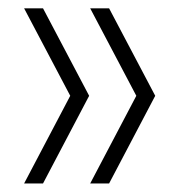

<svg xmlns="http://www.w3.org/2000/svg" viewBox="-20 -511 452 462"><path d="M38 -69.5 149 -280.5 38 -491H83.5L194.5 -280.5L83.5 -69.5ZM197 -69.5 308 -280.5 197 -491H242.5L353.5 -280.5L242.5 -69.5Z"/></svg>

Font: Encode Sans SemiCondensed SemiCondensed ExtraLight
Style: Regular
Weight: 200
Width: 4
Designer: Multiple Designers
Foundry: Impallari Type
Version: Version 3.000; ttfautohint (v1.8.3) -l 8 -r 50 -G 200 -x 14 